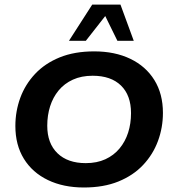

<svg xmlns="http://www.w3.org/2000/svg" viewBox="-20 -822 762 852"><path d="M352.2 10Q261.4 10 192.7 -23Q123.9 -56 86 -117.4Q48.2 -178.7 48.2 -263Q48.2 -328.2 70 -387.9Q91.9 -447.5 135.7 -494.1Q179.5 -540.7 245 -567.4Q310.6 -594 397.8 -594Q489.7 -594 558.3 -561Q627 -528 665 -466.8Q703 -405.5 703 -321Q703 -255.8 680.9 -196.1Q658.9 -136.5 615 -89.9Q571.1 -43.3 505.4 -16.6Q439.8 10 352.2 10ZM360.5 -98.1Q410.2 -98.1 447.7 -115.4Q485.2 -132.7 510.5 -163.2Q535.8 -193.7 548.6 -233.6Q561.4 -273.6 561.4 -319.9Q561.4 -398.9 516.9 -442.4Q472.3 -485.9 391.1 -485.9Q341.4 -485.9 303.5 -468.6Q265.6 -451.3 240.3 -420.8Q215.1 -390.3 202.4 -350.4Q189.7 -310.4 189.7 -264.1Q189.7 -185.9 235 -142Q280.3 -98.1 360.5 -98.1ZM285.9 -640.8 389.2 -801.5H514.6L573.6 -640.8H501L447 -750.8L360.8 -640.8Z"/></svg>

Font: Rokkitt SemiBold
Style: Italic
Weight: 600
Italic angle: -9°
Designer: Vernon Adams
Foundry: Vernon Adams
Version: Version 3.103